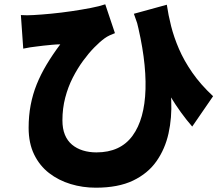

<svg xmlns="http://www.w3.org/2000/svg" viewBox="-20 -801 1040 892"><path d="M755 -779Q762 -731 775 -679.5Q788 -628 811.5 -573.5Q835 -519 873.5 -463.5Q912 -408 970 -354L873 -213Q819 -275 771 -354Q723 -433 681.5 -529Q640 -625 602 -737ZM77 -731Q106 -729 135 -731Q172 -733 218.5 -737.5Q265 -742 312.5 -749Q360 -756 401.5 -764Q443 -772 469 -781L514 -647Q503 -643 490 -637Q477 -631 466 -623Q444 -607 418 -580.5Q392 -554 366 -518.5Q340 -483 318 -440Q296 -397 283 -347Q270 -297 270 -242Q270 -203 281.5 -175Q293 -147 314.5 -129Q336 -111 365 -102Q394 -93 428 -93Q539 -93 595.5 -170Q652 -247 656 -387Q660 -527 612 -715L755 -492Q772 -414 775.5 -334Q779 -254 763 -181.5Q747 -109 707 -52Q667 5 598 38Q529 71 425 71Q364 71 308 54Q252 37 208 3Q164 -31 138.5 -83.5Q113 -136 113 -207Q113 -263 122.5 -313Q132 -363 150.5 -409Q169 -455 196.5 -501Q224 -547 260 -595Q244 -595 223 -593Q202 -591 182.5 -589Q163 -587 150 -585Q133 -583 119.5 -581Q106 -579 88 -575Z"/></svg>

Font: Noto Sans SC Thin Black
Style: Regular
Weight: 900
Version: Version 2.004-H2;hotconv 1.0.118;makeotfexe 2.5.65603